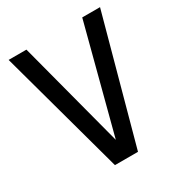

<svg xmlns="http://www.w3.org/2000/svg" viewBox="-182 -910 985 1046"><g transform="rotate(-30 310.5 -387.0)"><path d="M238 6 23 -780H135L311 -111L486 -780H598L383 6Z"/></g></svg>

Font: Cooper Hewitt
Style: Regular
Weight: 707
Designer: Village Type and Design LLC
Foundry: Cooper Hewitt Smithsonian Design Museum
Version: 1.000